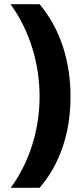

<svg xmlns="http://www.w3.org/2000/svg" viewBox="-20 -978 395 912"><path d="M315 -518C315 -685 268 -839 168 -958H30C120 -834 168 -678 168 -519C168 -363 120 -207 31 -86H168C268 -201 315 -354 315 -518Z"/></svg>

Font: Noto Sans Khmer UI Condensed ExtraBold
Style: Regular
Weight: 800
Width: 3
Designer: Danh Hong and the Monotype Design Team
Foundry: Monotype Imaging Inc.
Version: Version 2.002